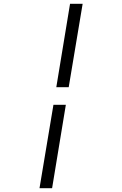

<svg xmlns="http://www.w3.org/2000/svg" viewBox="-20 -843 640 1006"><path d="M275 -386 347 -823H413L340 -386ZM187 143 260 -294H325L253 143Z"/></svg>

Font: Iosevka Curly Slab LtExObl
Style: Regular
Weight: 300
Width: 7
Italic angle: -9°
Monospace: yes
Designer: Belleve Invis
Foundry: Belleve Invis
Version: Version 11.1.0; ttfautohint (v1.8.3)